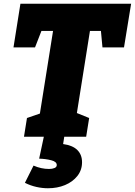

<svg xmlns="http://www.w3.org/2000/svg" viewBox="-20 -730 720 1025"><path d="M108 0 124 -100 214 -131 190 -105 268 -595 299 -565H169L216 -603L167 -477H52L89 -710H680L642 -477H527L516 -595L552 -565H419L465 -595L387 -105L377 -132L456 -100L440 0ZM236 275Q206 275 174.5 268Q143 261 113 246L159 154Q200 172 242 172Q259 172 271 167Q283 162 283 151Q283 133 253.5 125.5Q224 118 189 117L214 0H323L317 39Q368 46 393 71Q418 96 418 136Q418 178 393 209.5Q368 241 327 258Q286 275 236 275Z"/></svg>

Font: Bitter Thin Black
Style: Italic
Weight: 900
Italic angle: -9°
Version: Version 3.020